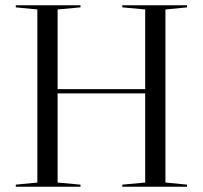

<svg xmlns="http://www.w3.org/2000/svg" viewBox="-20 -710 771 730"><path d="M122 -674 40 -682V-690H286V-682L199 -674V-371H532V-674L445 -682V-690H691V-682L609 -674V-16L691 -8V0H445V-8L532 -16V-355H199V-16L286 -8V0H40V-8L122 -16Z"/></svg>

Font: Libre Caslon Display
Style: Regular
Weight: 400
Designer: Pablo Impallari, Rodrigo Fuenzalida
Foundry: Pablo Impallari, Rodrigo Fuenzalida
Version: Version 1.002